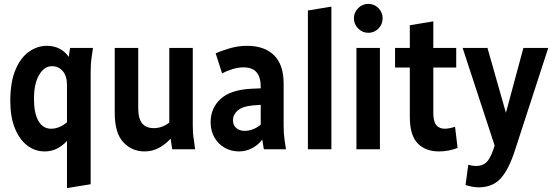

<svg xmlns="http://www.w3.org/2000/svg" viewBox="-20 -769 2845 989"><path d="M33 -249Q33 -346 59.5 -409Q86 -472 129 -502.5Q172 -533 222 -533Q257 -533 286 -518.5Q315 -504 334 -476L341 -522H459L452 -474Q449 -453 448 -436Q447 -419 447 -398V180L325 200V-43Q303 -19 274.5 -4Q246 11 210 11Q159 11 119 -20.5Q79 -52 56 -110Q33 -168 33 -249ZM155 -260Q155 -186 178 -146Q201 -106 243 -106Q266 -106 286.5 -115Q307 -124 325 -139V-332Q325 -377 303.5 -402.5Q282 -428 247 -428Q208 -428 181.5 -383Q155 -338 155 -260Z M571 -187V-522H692V-214Q692 -157 712.5 -133Q733 -109 772 -109Q816 -109 852 -138V-522H973V-124Q973 -103 974 -86Q975 -69 979 -47L985 0H867L859 -55Q833 -26 799 -7.5Q765 11 725 11Q659 11 615 -36.5Q571 -84 571 -187Z M1065 -140Q1065 -212 1116.5 -259.5Q1168 -307 1277 -312L1323 -314V-323Q1323 -370 1302 -396Q1281 -422 1234 -422Q1206 -422 1176 -412.5Q1146 -403 1124 -391L1091 -494Q1121 -508 1164.5 -520.5Q1208 -533 1252 -533Q1342 -533 1391.5 -484.5Q1441 -436 1441 -338V-124Q1441 -103 1442 -86Q1443 -69 1446 -47L1453 0H1339L1331 -50Q1311 -23 1279 -6Q1247 11 1211 11Q1171 11 1138 -7.5Q1105 -26 1085 -60Q1065 -94 1065 -140ZM1180 -150Q1180 -124 1197 -109.5Q1214 -95 1240 -95Q1284 -95 1323 -127V-229L1283 -226Q1228 -221 1204 -199.5Q1180 -178 1180 -150Z M1566 0V-715L1687 -735V0Z M1803 -675Q1803 -705 1825 -727Q1847 -749 1877 -749Q1908 -749 1929.5 -727Q1951 -705 1951 -675Q1951 -644 1929.5 -622Q1908 -600 1877 -600Q1847 -600 1825 -622Q1803 -644 1803 -675ZM1816 0V-522H1937V0Z M2015 -421V-522H2091V-639L2212 -659V-522H2330V-421H2212V-188Q2212 -144 2227 -125Q2242 -106 2271 -106Q2294 -106 2324 -116L2337 -7Q2317 1 2292 6Q2267 11 2242 11Q2171 11 2131 -31Q2091 -73 2091 -167V-421Z M2363 -522H2491L2586 -188L2676 -522H2804L2632 7Q2601 103 2559.5 149.5Q2518 196 2445 196Q2429 196 2411 192.5Q2393 189 2378 184L2392 80Q2403 83 2413.5 84.5Q2424 86 2433 86Q2464 86 2484 68.5Q2504 51 2522 -1L2528 -19Z"/></svg>

Font: Radio Canada Condensed SemiBold
Style: Regular
Weight: 600
Width: 3
Designer: Charles Daoud, Etienne Aubert Bonn, Alexandre Saumier Demers, Jacques Le Bailly
Foundry: Radio-Canada
Version: Version 2.104; ttfautohint (v1.8.4.7-5d5b);gftools[0.9.28.de